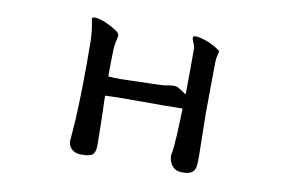

<svg xmlns="http://www.w3.org/2000/svg" viewBox="-62 -583 1124 745"><g transform="rotate(10 500.0 -210.5)"><path d="M347.2 -264.6Q347.2 -326.2 349.1 -375V-375.5Q351.1 -392.6 355 -407.7Q357.4 -416 357.4 -421.9Q357.4 -426.3 356 -430.2V-430.7Q355.5 -431.6 353.5 -433.6L348.1 -438.5Q326.2 -454.6 294.9 -467.3Q270.5 -476.6 257.3 -476.6Q249.5 -476.6 247.1 -474.1Q245.6 -472.7 245.6 -469.7Q245.6 -467.3 246.6 -463.9Q255.4 -422.4 255.9 -382.1Q256.3 -341.8 256.3 -300.3Q256.3 -204.1 254.4 -159.2Q253.4 -135.7 252.9 -116.7Q252 -83 249 -43L245.6 1Q244.6 5.4 244.6 9.8Q244.6 14.2 245.1 18.6Q246.6 27.8 252.2 36.1Q257.8 44.4 268.6 50.3Q279.3 56.2 297.9 56.2Q331.5 56.2 341.8 45.9Q352.1 35.6 352.1 7.8Q352.1 -5.4 351.1 -55.9Q350.1 -106.4 349.6 -126Q348.1 -159.2 348.1 -180.7V-185.1Q392.6 -187 428.2 -187H576.2Q614.3 -187 652.8 -188Q651.9 -160.2 650.9 -132.3Q649.9 -104.5 648.9 -85Q647 -53.2 645 -33Q643.1 -12.7 640.1 -2.4Q640.1 2.4 641.6 12.2Q643.1 22 648.9 31.7Q654.8 42 665.5 49.3Q676.3 56.2 694.3 56.2Q714.8 56.2 725.6 51.3Q736.3 46.4 741 37.6Q745.6 28.8 746.6 15.9Q747.6 2.9 747.6 -13.2Q747.6 -28.8 746.1 -98.9Q744.6 -168.9 744.6 -185.5L745.6 -304.2Q745.6 -333 746.1 -350.6Q746.6 -379.9 746.6 -391.6V-392.1Q747.6 -406.2 750.5 -416.5Q753.4 -425.3 753.4 -431.2L752 -433.6Q747.6 -437.5 737.8 -443.4Q718.8 -455.1 696.8 -463.1Q674.8 -471.2 656.7 -472.7Q655.3 -472.7 653.3 -472.7Q647.9 -472.7 646 -470.7Q644 -468.8 644 -465.3Q644 -460.4 648.4 -449.7Q649.4 -447.8 650.6 -445.3Q651.9 -442.9 652.8 -439.9Q653.8 -437 654.3 -434.6Q655.8 -428.7 655.8 -422.9V-328.6Q655.8 -287.1 654.8 -243.7L647.9 -248.5Q627.9 -262.7 620.1 -266.1Q612.3 -269 606.9 -269Q596.2 -269 584 -267.1Q564 -263.2 552.7 -263.2L413.1 -259.3Q404.3 -258.8 395.5 -258.8Q369.1 -258.8 347.2 -260.7Z"/></g></svg>

Font: Bakudai
Style: Light
Weight: 300
Version: Version 1.48